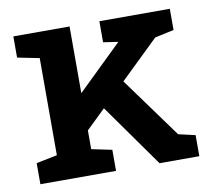

<svg xmlns="http://www.w3.org/2000/svg" viewBox="-64 -602 755 675"><g transform="rotate(-10 313.5 -264.0)"><path d="M214.4 -147 162.1 -229 382.3 -442.9 384.3 -445.3 331.5 -453.1V-528.3H583V-452.6L515.1 -438ZM27.8 0V-75.2L102.5 -90.3V-437L24.4 -452.6V-528.3H225.1V-90.3L297.9 -75.2V0ZM453.1 0 277.8 -247.1 353.5 -338.9 535.2 -88.9 595.2 -75.2V0Z"/></g></svg>

Font: Roboto Slab LO Medium
Style: Regular
Weight: 500
Designer: Google
Version: Version 2.000